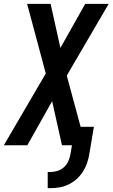

<svg xmlns="http://www.w3.org/2000/svg" viewBox="-38 -755 585 998"><path d="M210 223V139H225Q243 139 261.5 133Q280 127 294.5 114Q309 101 317 83Q325 65 328 47L336 0H284L233 -229L104 0H-18L200 -373L103 -735H225L276 -506L405 -735H527L309 -362L381 -96H450L426 47Q422 71 414 94Q406 117 392.5 138Q379 159 360 176Q341 193 318 204Q295 215 271.5 219Q248 223 225 223Z"/></svg>

Font: Iosevka SS18
Style: Bold Italic
Weight: 700
Italic angle: -9°
Monospace: yes
Designer: Belleve Invis
Foundry: Belleve Invis
Version: Version 25.1.1; ttfautohint (v1.8.4)